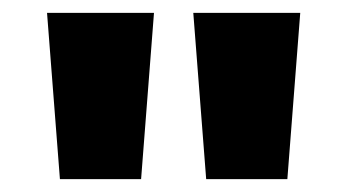

<svg xmlns="http://www.w3.org/2000/svg" viewBox="-20 -734 539 298"><path d="M219 -714H53L73 -456H199ZM446 -714H280L300 -456H426Z"/></svg>

Font: Noto Sans Bengali SemiCondensed ExtraBold
Style: Regular
Weight: 800
Width: 4
Designer: Joana Ranito - Universal Thirst; Jelle Bosma - Monotype Design Team
Foundry: Universal Thirst ehf.
Version: Version 3.000